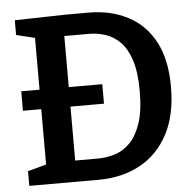

<svg xmlns="http://www.w3.org/2000/svg" viewBox="-51 -753 816 805"><g transform="rotate(-5 357.0 -351.0)"><path d="M41 -316V-398H118V-616L40 -635V-697L254 -702H350Q444 -702 516 -664.5Q588 -627 628 -552Q668 -477 668 -363Q668 -244 625.5 -163.5Q583 -83 507 -41.5Q431 0 330 0H40V-62L118 -83V-316ZM336 -89Q373 -89 408.5 -100Q444 -111 472.5 -140Q501 -169 518.5 -221Q536 -273 536 -355Q536 -435 519.5 -485.5Q503 -536 475.5 -563.5Q448 -591 414.5 -602Q381 -613 346 -613H241V-398H382V-316H241V-89Z"/></g></svg>

Font: Bitter SemiBold
Style: Regular
Weight: 600
Designer: Sol Matas, and Bitter project Authors
Foundry: Sol Matas
Version: Version 2.001